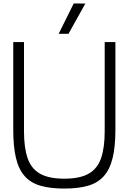

<svg xmlns="http://www.w3.org/2000/svg" viewBox="-20 -1089 750 1120"><path d="M354.8 11Q273.3 11 216.2 -5.5Q159.2 -22 124.1 -61.5Q89 -101 73.2 -167Q57.3 -233 57.3 -332V-843.5H120V-322Q120 -227.7 140.9 -166.6Q161.8 -105.5 213 -76.1Q264.2 -46.7 354.8 -46.7Q446.3 -46.7 497.5 -76.1Q548.7 -105.5 569.7 -166.6Q590.7 -227.7 590.7 -322V-843.5H653.2V-332Q653.2 -233 636.9 -167Q620.7 -101 585.6 -61.5Q550.5 -22 493.4 -5.5Q436.3 11 354.8 11ZM322.3 -892 410.2 -1069 477.8 -1068.2 379.7 -892Z"/></svg>

Font: Matangi Light
Style: Regular
Weight: 300
Designer: Prashant Pant
Foundry: The Graphic Ant
Version: Version 3.002